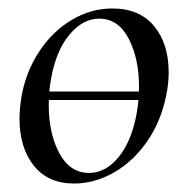

<svg xmlns="http://www.w3.org/2000/svg" viewBox="-20 -419 441 453"><path d="M67 -203H343V-183H67ZM26 -139Q26 -161 31 -193Q42 -252 73.5 -299Q105 -346 150 -372.5Q195 -399 245 -399Q309 -399 343.5 -357.5Q378 -316 378 -248Q378 -222 372 -193Q359 -130 325.5 -83Q292 -36 247 -11Q202 14 155 14Q93 14 59.5 -28.5Q26 -71 26 -139ZM302 -149Q308 -181 308 -214Q308 -281 283.5 -328Q259 -375 214 -375Q176 -375 144.5 -338Q113 -301 101 -236Q95 -205 95 -172Q95 -104 120 -57.5Q145 -11 190 -11Q229 -11 259.5 -48Q290 -85 302 -149Z"/></svg>

Font: Cormorant Garamond Medium
Style: Italic
Weight: 500
Italic angle: -10°
Designer: Christian Thalmann (Catharsis Fonts)
Foundry: Catharsis Fonts
Version: Version 4.000